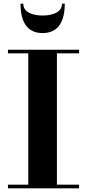

<svg xmlns="http://www.w3.org/2000/svg" viewBox="-20 -1019 470 1039"><path d="M106 -999H91C91 -903 125.5 -840 210.5 -840C295.5 -840 330.5 -903 330.5 -999H315.5C315.5 -952.5 264.5 -935 210.5 -935C156.5 -935 106 -952.5 106 -999ZM23 -19.5V0H408V-19.5H288V-730.5H408V-750H23V-730.5H133V-19.5Z"/></svg>

Font: Bodoni* 11pt
Style: Bold
Weight: 700
Version: Version 2.3